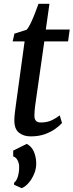

<svg xmlns="http://www.w3.org/2000/svg" viewBox="-20 -711 388 1015"><path d="M169.2 -175.8Q166.8 -159.1 165.2 -146.4Q163.7 -133.7 162.8 -122.4Q161.9 -111 161.9 -97.7Q161.9 -81.5 170 -72.5Q178.1 -63.5 194.4 -63.5Q230.4 -63.5 255.4 -76Q280.4 -88.5 295.8 -101.3L307.8 -60.9Q296.2 -47.3 273.5 -30.7Q250.8 -14.1 218 -2Q185.2 10 142.3 10Q104.8 10 80.3 -9.5Q55.8 -29 55.8 -74.2Q55.8 -79.5 56.1 -86.2Q56.3 -92.9 57.3 -102.3Q58.3 -111.8 59.8 -124.6Q61.2 -137.3 63.7 -154.7L110.1 -492.3H47.1L56.2 -533.1L120.7 -553.7Q131.5 -565.3 143 -589.7Q154.5 -614.1 165.2 -641.7Q175.9 -669.4 183.5 -691H241.4L222.2 -555H348.5L339.9 -492.3H214.3ZM54.3 265.4 54.6 255.1Q68.3 244.4 75 220.3Q81.7 196.2 81.2 170.6Q81.1 151.9 72.7 136Q64.3 120.2 49.8 115.8V85.2L121.5 49.5Q147.3 63.5 158.7 89.9Q170 116.2 171.4 146.5Q172.9 179.1 160.2 208.8Q147.5 238.5 128.9 258.7Q110.3 278.9 94 283.6Z"/></svg>

Font: Merriweather 7pt Light
Style: Italic
Weight: 300
Italic angle: -7.8°
Designer: Eben Sorkin
Foundry: Eben Sorkin
Version: Version 2.200;gftools[0.9.31]